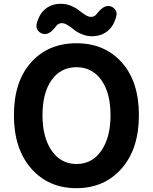

<svg xmlns="http://www.w3.org/2000/svg" viewBox="-20 -983 810 1017"><path d="M715.8 -373Q715.8 -195.3 624.5 -90.8Q533.2 13.7 384.8 13.7Q236.3 13.7 145 -90.8Q53.7 -195.3 53.7 -373Q53.7 -550.8 144.5 -652.3Q235.4 -753.9 384.8 -753.9Q534.2 -753.9 625 -652.3Q715.8 -550.8 715.8 -373ZM253.9 -184.6Q302.7 -114.3 385.3 -114.3Q467.8 -114.3 516.6 -184.6Q565.4 -254.9 565.4 -373Q565.4 -491.2 516.6 -559.1Q467.8 -627 384.8 -627Q301.8 -627 253.4 -559.1Q205.1 -491.2 205.1 -373Q205.1 -254.9 253.9 -184.6ZM466.8 -791Q439.5 -791 413.6 -801.8Q387.7 -812.5 372.1 -825.7Q356.4 -838.9 338.9 -849.6Q321.3 -860.4 307.6 -860.4Q289.1 -860.4 276.4 -843.8Q247.1 -802.7 217.8 -802.7Q215.8 -802.7 214.8 -802.7Q194.3 -804.7 181.6 -820.3Q172.9 -831.1 172.9 -844.7Q172.9 -849.6 173.8 -854.5Q186.5 -908.2 220.2 -935.5Q253.9 -962.9 302.7 -962.9Q331.1 -962.9 356.4 -952.1Q381.8 -941.4 397.5 -928.7Q413.1 -916 430.7 -904.8Q448.2 -893.6 461.9 -893.6Q481.4 -893.6 492.2 -909.2Q524.4 -951.2 552.7 -951.2Q553.7 -951.2 554.7 -951.2Q575.2 -950.2 587.9 -934.6Q597.7 -922.9 597.7 -910.2Q597.7 -905.3 596.7 -900.4Q584 -845.7 549.8 -818.4Q515.6 -791 466.8 -791Z"/></svg>

Font: Gen Jyuu GothicX Bold
Style: Bold
Weight: 700
Designer: Ryoko NISHIZUKA (kana &amp; ideographs); Paul D. Hunt (Latin, Greek &amp; Cyrillic); Wenlong ZHANG (bopomofo); Sandoll C
Version: Version 1.058.20140828